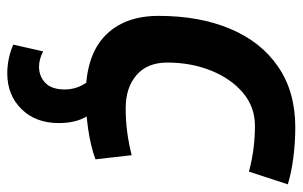

<svg xmlns="http://www.w3.org/2000/svg" viewBox="-168 -422 811 514"><g transform="rotate(90 237.0 -165.5)"><path d="M236 10Q130 10 76.5 -41.5Q23 -93 23 -185Q23 -294 57.5 -376.5Q92 -459 159 -505Q226 -551 321 -551Q361 -551 401 -546Q441 -541 474 -531L440 -427Q405 -436 375.5 -439.5Q346 -443 317 -443Q267 -443 229 -411Q191 -379 169.5 -325.5Q148 -272 148 -208Q148 -155 181.5 -126Q215 -97 270 -97Q304 -97 334 -101Q364 -105 396 -113L407 -16Q371 -3 326 3.5Q281 10 236 10ZM100 204 118 124Q139 135 159 135Q185 135 202.5 118Q220 101 220 66Q220 27 192 -4L284 -5Q310 28 310 82Q310 144 272.5 182Q235 220 177 220Q137 220 100 204Z"/></g></svg>

Font: Georama SemiBold
Style: Italic
Weight: 600
Italic angle: -9°
Designer: Jean-Baptiste Levee
Foundry: Production Type
Version: Version 1.000